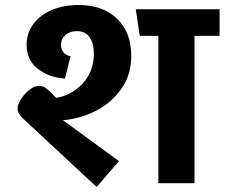

<svg xmlns="http://www.w3.org/2000/svg" viewBox="-20 -730 895 765"><path d="M231 -251 454 -88 365 15 80 -250Q64 -264 57 -275Q50 -286 50 -298Q50 -313 63.5 -334.5Q77 -356 97 -372Q117 -388 134 -388Q152 -388 165.5 -377Q179 -366 204 -340Q268 -351 311 -399Q354 -447 354 -516Q354 -557 337 -581.5Q320 -606 286 -606Q258 -606 240.5 -590Q223 -574 223 -552Q223 -533 233.5 -521Q244 -509 261 -506L239 -417Q176 -421 131 -455.5Q86 -490 86 -552Q86 -597 112 -633Q138 -669 185 -689.5Q232 -710 294 -710Q390 -710 446.5 -655.5Q503 -601 503 -507Q503 -432 463.5 -376Q424 -320 362 -288.5Q300 -257 231 -251ZM855 -587H755V0H611V-587H537L521 -693H855Z"/></svg>

Font: FiraGOUPP
Style: Bold
Weight: 700
Designer: bBox Type
Foundry: bBox Type GmbH
Version: Version 1.001